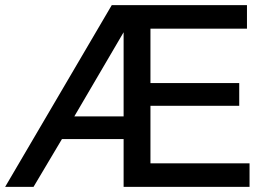

<svg xmlns="http://www.w3.org/2000/svg" viewBox="-26 -724 987 744"><path d="M-6 0H104L214 -185H453V0H941V-91H557V-314H901V-402H557V-613H931V-704H407ZM262 -273 453 -599V-273Z"/></svg>

Font: Geom
Style: Regular
Weight: 400
Version: Version 1.102